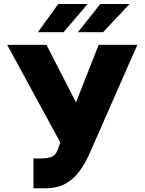

<svg xmlns="http://www.w3.org/2000/svg" viewBox="-20 -958 743 987"><path d="M152 9.9V-143.5H187.5Q234.4 -143.5 253.2 -155.9Q272 -168.3 282.7 -204.5L289.8 -225.9L17 -727.3H218.8L370.7 -431.8L487.2 -727.3H686.1L436.1 -159.1Q415.5 -114.3 387.1 -75.8Q358.7 -37.3 316.4 -13.7Q274.1 9.9 211.6 9.9ZM174.7 -792.6 279.8 -937.5H430.4L306.8 -792.6ZM380.7 -792.6 495.7 -937.5H646.3L509.9 -792.6Z"/></svg>

Font: Inter UI Black
Style: Regular
Weight: 900
Designer: Rasmus Andersson
Foundry: rsms
Version: 3.2;8d6f07862